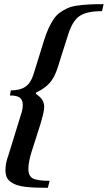

<svg xmlns="http://www.w3.org/2000/svg" viewBox="-20 -749 519 925"><path d="M210.4 155.8Q174.8 155.8 150.1 154.8Q125.5 153.8 100.6 150.9Q75.7 147.9 59.8 142.1Q43.9 136.2 31 127Q18.1 117.7 12.2 103.8Q6.3 89.8 6.3 70.8Q6.3 36.6 20 0.5L85 -210Q89.8 -226.1 89.8 -242.7Q89.8 -268.1 75.4 -278.6Q61 -289.1 27.8 -289.1L32.2 -313.5Q76.7 -313.5 102.5 -331.3Q128.4 -349.1 141.1 -390.1L190.9 -550.3Q201.7 -585.9 213.6 -611.8Q225.6 -637.7 238.5 -657Q251.5 -676.3 269.5 -689Q287.6 -701.7 306.2 -710Q324.7 -718.3 353 -722.2Q381.3 -726.1 409.2 -727.5Q437 -729 479 -729L471.7 -695.3Q397.5 -695.3 363 -671.6Q328.6 -647.9 308.1 -581.5L271.5 -466.8Q250 -391.1 232.9 -367.7Q207.5 -327.6 153.8 -303.2L152.8 -296.9Q174.3 -282.7 183.6 -267.8Q192.9 -252.9 192.9 -232.4Q192.9 -210.9 173.3 -146.5L131.8 -16.6Q116.7 32.2 116.7 64Q116.7 99.6 138.7 110.8Q160.6 122.1 219.2 122.1Z"/></svg>

Font: Elstob 6pt
Style: Italic
Weight: 700
Italic angle: -20°
Designer: Peter S. Baker
Version: Version 1.015